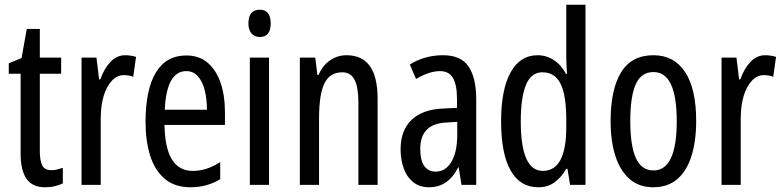

<svg xmlns="http://www.w3.org/2000/svg" viewBox="-20 -780 3303 810"><path d="M197 -62Q209 -62 221 -65Q233 -68 245 -72V-6Q229 1 211 5.5Q193 10 170 10Q117 10 92 -25.5Q67 -61 67 -133V-469H17V-513L71 -535L93 -658H148V-537H238V-469H148V-143Q148 -103 158 -82.5Q168 -62 197 -62Z M508 -547Q532 -547 554 -540L542 -456Q525 -463 502 -463Q474 -463 451.5 -439Q429 -415 417 -374Q405 -333 405 -280V0H324V-537H387L398 -445H403Q420 -492 446.5 -519.5Q473 -547 508 -547Z M766 -546Q821 -546 857 -514.5Q893 -483 911 -429.5Q929 -376 929 -309V-253H674Q677 -59 793 -59Q822 -59 850.5 -68Q879 -77 909 -96V-24Q853 10 784 10Q716 10 674 -26.5Q632 -63 613 -125Q594 -187 594 -265Q594 -402 637.5 -474Q681 -546 766 -546ZM766 -480Q725 -480 702 -440Q679 -400 675 -317H853Q853 -361 844 -398Q835 -435 815.5 -457.5Q796 -480 766 -480Z M1076 -739Q1122 -739 1122 -681Q1122 -624 1076 -624Q1054 -624 1041 -639Q1028 -654 1028 -681Q1028 -739 1076 -739ZM1115 -537V0H1034V-537Z M1442 -547Q1573 -547 1573 -364V0H1492V-348Q1492 -411 1476 -443Q1460 -475 1424 -475Q1372 -475 1349 -429Q1326 -383 1326 -279V0H1245V-537H1310L1319 -464H1324Q1341 -504 1372.5 -525.5Q1404 -547 1442 -547Z M1849 -547Q1925 -547 1957 -499Q1989 -451 1989 -362V0H1927L1915 -74H1913Q1871 10 1790 10Q1749 10 1722 -12.5Q1695 -35 1682.5 -71.5Q1670 -108 1670 -150Q1670 -230 1716 -274Q1762 -318 1847 -322L1908 -325V-360Q1908 -422 1891 -451Q1874 -480 1836 -480Q1792 -480 1735 -447L1709 -508Q1772 -547 1849 -547ZM1861 -263Q1753 -257 1753 -152Q1753 -103 1770 -79.5Q1787 -56 1818 -56Q1860 -56 1884.5 -97.5Q1909 -139 1909 -212V-266Z M2251 10Q2174 10 2134 -61Q2094 -132 2094 -268Q2094 -402 2134 -474.5Q2174 -547 2248 -547Q2285 -547 2316.5 -526.5Q2348 -506 2368 -468H2372Q2369 -513 2369 -542V-760H2450V0H2385L2374 -68H2369Q2347 -30 2318.5 -10Q2290 10 2251 10ZM2270 -59Q2369 -59 2369 -244V-274Q2369 -378 2345 -426.5Q2321 -475 2268 -475Q2221 -475 2199 -422Q2177 -369 2177 -268Q2177 -59 2270 -59Z M2917 -269Q2917 -186 2897.5 -123Q2878 -60 2838 -25Q2798 10 2735 10Q2676 10 2636 -25Q2596 -60 2576 -122.5Q2556 -185 2556 -269Q2556 -402 2600 -474.5Q2644 -547 2737 -547Q2823 -547 2870 -476.5Q2917 -406 2917 -269ZM2639 -269Q2639 -166 2662.5 -113.5Q2686 -61 2737 -61Q2835 -61 2835 -269Q2835 -476 2737 -476Q2685 -476 2662 -424.5Q2639 -373 2639 -269Z M3208 -547Q3232 -547 3254 -540L3242 -456Q3225 -463 3202 -463Q3174 -463 3151.5 -439Q3129 -415 3117 -374Q3105 -333 3105 -280V0H3024V-537H3087L3098 -445H3103Q3120 -492 3146.5 -519.5Q3173 -547 3208 -547Z"/></svg>

Font: Noto Sans Kannada ExtraCondensed
Style: Regular
Weight: 400
Width: 2
Designer: Jelle Bosma - Monotype Design Team
Foundry: Monotype Imaging Inc.
Version: Version 2.005; ttfautohint (v1.8.4.7-5d5b)